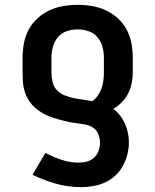

<svg xmlns="http://www.w3.org/2000/svg" viewBox="-20 -548 640 791"><path d="M314 223Q262 223 211.5 209Q161 195 114 172L167 82Q199 99 234 110.5Q269 122 305 122Q322 122 338.5 117.5Q355 113 367.5 101.5Q380 90 386 73.5Q392 57 392 41Q392 23 385.5 6Q379 -11 365 -21Q351 -31 333.5 -34.5Q316 -38 298.5 -40Q281 -42 264 -45.5Q247 -49 230 -53.5Q213 -58 196.5 -63.5Q180 -69 164.5 -77Q149 -85 135 -95.5Q121 -106 110 -119Q99 -132 91 -148Q83 -164 79 -181Q75 -198 74 -215Q73 -232 73 -250V-310Q73 -340 78.5 -369.5Q84 -399 98 -425.5Q112 -452 134.5 -472.5Q157 -493 184 -505.5Q211 -518 240.5 -523Q270 -528 300 -528Q330 -528 359.5 -523Q389 -518 416 -505.5Q443 -493 465.5 -472.5Q488 -452 502 -425.5Q516 -399 521.5 -369.5Q527 -340 527 -310V-250Q527 -227 522.5 -205Q518 -183 508 -163Q498 -143 482 -127Q466 -111 447 -99Q463 -88 475 -72Q487 -56 495 -38Q503 -20 507 -0.5Q511 19 511 39Q511 64 504.5 89Q498 114 486 136Q474 158 455 175.5Q436 193 413 203.5Q390 214 364.5 218.5Q339 223 314 223ZM360 -131Q374 -141 383.5 -155Q393 -169 398.5 -184.5Q404 -200 406 -216.5Q408 -233 408 -250V-310Q408 -333 402 -355Q396 -377 381.5 -394.5Q367 -412 345 -419.5Q323 -427 300 -427Q277 -427 255 -419.5Q233 -412 218.5 -394.5Q204 -377 198 -355Q192 -333 192 -310V-250Q192 -230 196.5 -210.5Q201 -191 214 -177Q227 -163 245.5 -155.5Q264 -148 283 -144Q302 -140 321.5 -137.5Q341 -135 360 -131Z"/></svg>

Font: Iosevka Custom Extended
Style: Bold
Weight: 700
Width: 7
Monospace: yes
Designer: Belleve Invis
Foundry: Belleve Invis
Version: Version 11.2.4; ttfautohint (v1.8.4)